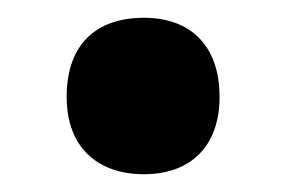

<svg xmlns="http://www.w3.org/2000/svg" viewBox="-20 -234 322 216"><path d="M142 -38C193 -38 227 -68 227 -125C227 -184 193 -214 142 -214C88 -214 55 -184 55 -125C55 -68 90 -38 142 -38Z"/></svg>

Font: Noto Sans Tamil UI Condensed ExtraBold
Style: Regular
Weight: 800
Width: 3
Designer: Jelle Bosma - Monotype Design Team
Foundry: Monotype Imaging Inc.
Version: Version 2.004